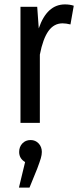

<svg xmlns="http://www.w3.org/2000/svg" viewBox="-20 -558 363 872"><path d="M315 -532 300 -447Q280 -452 264 -452Q225 -452 200 -417Q175 -382 161 -310V0H73V-527H149L156 -429Q193 -538 275 -538Q297 -538 315 -532ZM170 132Q170 145 165.5 160.5Q161 176 149 208L114 294H66L94 178Q67 162 67 132Q67 109 81.5 93.5Q96 78 119 78Q141 78 155.5 93.5Q170 109 170 132Z"/></svg>

Font: Fira Sans Compressed
Style: Regular
Weight: 400
Width: 1
Designer: bBox Type GmbH & Carrois Corporate GbR & Edenspiekermann AG
Foundry: bBox Type GmbH & Carrois Corporate GbR & Edenspiekermann AG
Version: Version 4.301